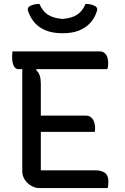

<svg xmlns="http://www.w3.org/2000/svg" viewBox="-20 -963 640 983"><path d="M44 -700H489Q507 -700 517 -690Q527 -680 530.5 -666.5Q534 -653 534 -642Q534 -631 533 -623Q532 -615 529 -609H74Q63 -609 55.5 -618Q48 -627 45 -641.5Q42 -656 42 -671Q42 -678 42.5 -685.5Q43 -693 44 -700ZM149 -371H420Q436 -371 446.5 -362Q457 -353 462 -338.5Q467 -324 467 -308Q467 -304 466.5 -300.5Q466 -297 466 -294Q466 -291 465 -288H149ZM183 0Q165 0 148.5 -7.5Q132 -15 119.5 -27.5Q107 -40 100.5 -55Q94 -70 94 -86Q94 -139 94 -195.5Q94 -252 94 -309Q94 -366 94 -421.5Q94 -477 94 -530.5Q94 -584 94 -633H178L165 -604Q178 -593 183.5 -576Q189 -559 189 -534Q189 -481 189 -425Q189 -369 189 -313Q189 -257 189 -201Q189 -145 189 -91H469Q499 -91 517 -78Q535 -65 535 -33Q535 -24 534 -15Q533 -6 531 0ZM418 -943Q435 -943 447.5 -939.5Q460 -936 470 -930Q476 -925 477.5 -918.5Q479 -912 475 -903Q464 -869 441 -844.5Q418 -820 384 -806.5Q350 -793 304 -793H296Q251 -793 216.5 -806.5Q182 -820 159.5 -844.5Q137 -869 125 -903Q121 -912 122.5 -918.5Q124 -925 130 -930Q140 -936 152.5 -939.5Q165 -943 182 -943Q197 -907 224 -888.5Q251 -870 300 -866Q349 -870 376 -888.5Q403 -907 418 -943Z"/></svg>

Font: Recursive Monospace Casual
Style: Regular
Weight: 400
Version: Version 1.047